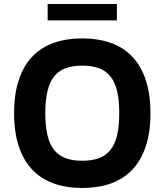

<svg xmlns="http://www.w3.org/2000/svg" viewBox="-20 -929 822 959"><path d="M391 -737.2Q469.8 -737.2 533 -714.8Q596.2 -692.5 640.3 -646.3Q684.3 -600.1 707.9 -529.8Q731.5 -459.5 731.5 -363.6Q731.5 -267.8 707.9 -197.4Q684.3 -127.1 640.3 -81Q596.2 -34.8 533 -12.4Q469.8 9.9 391 9.9Q311.8 9.9 248.6 -12.6Q185.4 -35.2 141.3 -81.3Q97.3 -127.5 73.9 -197.8Q50.4 -268.1 50.4 -363.6Q50.4 -459.5 73.9 -529.8Q97.3 -600.1 141.3 -646.3Q185.4 -692.5 248.6 -714.8Q311.8 -737.2 391 -737.2ZM391 -126.1Q439.6 -126.1 474.4 -139Q509.2 -152 531.8 -180.4Q554.3 -208.8 565 -254.1Q575.6 -299.4 575.6 -363.6Q575.6 -428.3 565 -473.4Q554.3 -518.5 531.8 -546.9Q509.2 -575.3 474.4 -588.2Q439.6 -601.2 391 -601.2Q342.3 -601.2 307.4 -588.2Q272.4 -575.3 250 -546.9Q227.6 -518.5 217 -473.4Q206.3 -428.3 206.3 -363.6Q206.3 -299.4 217 -254.1Q227.6 -208.8 250 -180.4Q272.4 -152 307.4 -139Q342.3 -126.1 391 -126.1ZM563.9 -909.1V-827.1H218V-909.1Z"/></svg>

Font: Cannonade
Style: Bold
Weight: 700
Designer: Rasmus Andersson
Foundry: rsms
Version: Version 3.012;git-f93a4a705